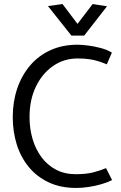

<svg xmlns="http://www.w3.org/2000/svg" viewBox="-20 -915 596 949"><path d="M533 -655Q510 -669 478.5 -677.5Q447 -686 415.5 -690Q384 -694 363 -694Q289 -694 229.5 -667Q170 -640 128.5 -591Q87 -542 65 -477Q43 -412 43 -336Q43 -265 62.5 -202Q82 -139 121.5 -90.5Q161 -42 220 -14Q279 14 357 14Q386 14 419 9Q452 4 482.5 -5Q513 -14 534 -25L504 -84Q476 -72 441 -63Q406 -54 354 -54Q300 -54 257.5 -76Q215 -98 185.5 -137.5Q156 -177 141 -228Q126 -279 126 -337Q126 -422 157.5 -487Q189 -552 242.5 -589Q296 -626 363 -626Q397 -626 421 -622.5Q445 -619 465.5 -612.5Q486 -606 508 -597ZM363 -797 289 -895 217 -885 333 -739H396L509 -884L438 -895Z"/></svg>

Font: Catamaran
Style: Regular
Weight: 400
Designer: Pria Ravichandran
Version: Version 2.000